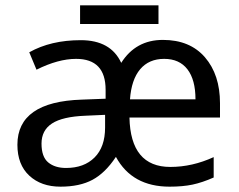

<svg xmlns="http://www.w3.org/2000/svg" viewBox="-20 -697 904 727"><path d="M472.2 -320.8H720.2Q720.2 -395 689.7 -434.6Q659.2 -474.1 601.6 -474.1Q543.9 -474.1 510.7 -434.8Q477.5 -395.5 472.2 -320.8ZM230 -61Q298.3 -61 338.1 -100.8Q377.9 -140.6 377.9 -213.9V-262.2L303.2 -258.8Q216.8 -255.4 177 -229.5Q137.2 -203.6 137.2 -153.3Q137.2 -103 162.6 -82Q188 -61 230 -61ZM90.8 -499Q172.4 -544.9 285.9 -544.9Q399.4 -544.9 439 -459Q494.1 -545.9 596.7 -545.9Q699.2 -545.9 756.1 -480Q813 -414.1 813 -306.2V-252H470.2Q474.1 -64.9 625 -64.9Q708 -64.9 789.1 -102.1V-24.9Q746.1 -5.9 709 2Q671.9 9.8 622.1 9.8Q480 9.8 418.9 -103Q378.9 -42.5 330.6 -16.4Q282.2 9.8 209 9.8Q135.7 9.8 90.8 -32Q45.9 -73.7 45.9 -148.9Q45.9 -312 290 -319.8L379.9 -323.2V-356.9Q379.9 -474.1 268.1 -474.1Q200.2 -474.1 118.2 -433.1ZM283.2 -676.8H580.1V-606H283.2Z"/></svg>

Font: NotoSans
Style: Regular
Weight: 400
Designer: Monotype Design team
Foundry: Monotype Imaging Inc.
Version: Version 1.04